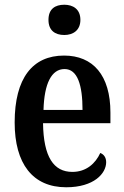

<svg xmlns="http://www.w3.org/2000/svg" viewBox="-20 -782 525 812"><path d="M252 -634C288 -634 320 -653 320 -698C320 -744 288 -762 252 -762C213 -762 185 -744 185 -698C185 -653 213 -634 252 -634ZM260 10C378 10 429 -49 429 -96C429 -117 418 -130 404 -135C384 -91 345 -55 286 -55C207 -55 164 -118 162 -261H447V-306C447 -464 373 -547 251 -547C118 -547 42 -452 42 -264C42 -90 118 10 260 10ZM329 -317H164C167 -429 198 -490 253 -490C308 -490 329 -422 329 -317Z"/></svg>

Font: Noto Serif Tamil Condensed SemiBold
Style: Regular
Weight: 600
Width: 3
Designer: Indian Type Foundry, Tom Grace, and the Monotype Design Team
Foundry: Monotype Imaging Inc.
Version: Version 2.004